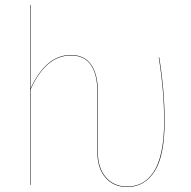

<svg xmlns="http://www.w3.org/2000/svg" viewBox="-20 -750 773 779"><path d="M626 -517.1Q647.9 -382.3 647.9 -257.8Q647.9 -118.2 607.2 -54.7Q566.4 8.8 496.1 8.8Q440.9 8.8 408 -29.3Q375 -67.4 375 -132.8V-377.9Q375 -447.3 348.9 -486.1Q322.8 -524.9 267.1 -524.9Q166.5 -524.9 104 -387.2V0H102.1V-730H104V-391.1Q167 -526.9 267.1 -526.9Q323.2 -526.9 350.1 -487.3Q377 -447.8 377 -377.9V-132.8Q377 -68.8 409.4 -31Q441.9 6.8 496.1 6.8Q529.3 6.8 555.9 -7.3Q582.5 -21.5 603 -51.8Q623.5 -82 634.8 -134.3Q646 -186.5 646 -257.8Q646 -382.3 624 -517.1Z"/></svg>

Font: Fira Sans Compressed Two
Style: Regular
Weight: 100
Width: 1
Designer: Carrois Corporate & Edenspiekermann AG
Foundry: Carrois Corporate GbR & Edenspiekermann AG
Version: Version 4.203;PS 004.203;hotconv 1.0.88;makeotf.lib2.5.64775